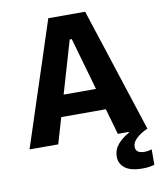

<svg xmlns="http://www.w3.org/2000/svg" viewBox="-98 -791 915 1087"><g transform="rotate(-10 359.0 -248.0)"><path d="M21 0Q40 -57.5 60.8 -121Q81.5 -184.5 100 -241.5L180.5 -486Q202 -552.5 219.5 -606Q237 -659 254.5 -713H466.5Q484.5 -657 501.8 -604Q519 -551 540.5 -486L620 -241Q639.5 -181.5 659.8 -119.2Q680 -57 698.5 0H528.5Q518 -36 507.5 -74Q496.5 -112 486 -149H229.5Q218.5 -111.5 207.5 -73.5Q196.5 -35.5 186 0ZM353 -573.5 265 -272H451L365 -573.5ZM635 217.5Q564 217.5 532 191.8Q500 166 500 127.5Q500 87 525.8 56.5Q551.5 26 591 5V-24L668 -32.5L698.5 0Q659.5 17 634.5 40Q609.5 63 609.5 89Q609.5 126.5 659.5 126.5Q674.5 126.5 685 124Q695.5 121.5 702 119.5V208Q691 212 673 214.8Q655 217.5 635 217.5Z"/></g></svg>

Font: Heraclito
Style: Bold
Weight: 700
Designer: Kostas Bartsokas (font) & Cristiano Sobral (main changes)
Foundry: Kostas Bartsokas (font) & Cristiano Sobral (main changes)
Version: Version 1.00;July 8, 2020;FontCreator 13.0.0.2655 64-bit